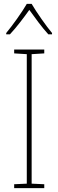

<svg xmlns="http://www.w3.org/2000/svg" viewBox="-20 -969 300 989"><path d="M143 -949H118C94 -907 43 -836 12 -799V-792H31C65 -828 104 -880 131 -918C159 -879 196 -828 229 -792H248V-799C220 -832 168 -906 143 -949ZM208 0V-20L143 -23V-690L208 -694V-714H53V-694L118 -690V-23L53 -20V0Z"/></svg>

Font: Noto Sans Ethiopic SemiCondensed Thin
Style: Regular
Weight: 100
Width: 4
Designer: Monotype Design Team
Foundry: Monotype Imaging Inc.
Version: Version 2.102